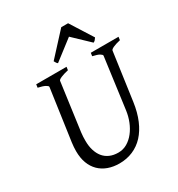

<svg xmlns="http://www.w3.org/2000/svg" viewBox="-196 -954 1019 1097"><g transform="rotate(-30 314.0 -405.5)"><path d="M510 -679Q503 -669 499.5 -665Q496 -661 488 -657L383 -757L253 -657Q249 -660 245.5 -664.5Q242 -669 237 -679L372 -826H417ZM625 -594Q594 -587 577 -579Q560 -571 559 -564L515 -250Q506 -186 485 -136.5Q464 -87 433 -53.5Q402 -20 361 -2.5Q320 15 272 15Q232 15 198.5 3Q165 -9 141 -32.5Q117 -56 104 -90.5Q91 -125 91 -170Q91 -196 95 -226L143 -564Q143 -564 143 -565Q143 -571 128.5 -579Q114 -587 82 -594L85 -615H285L282 -594Q251 -587 232.5 -579Q214 -571 213 -564L170 -249Q168 -235 167.5 -221Q167 -207 167 -194Q167 -160 175.5 -132Q184 -104 200 -84Q216 -64 240.5 -53Q265 -42 297 -42Q329 -42 355.5 -57.5Q382 -73 402.5 -99Q423 -125 436.5 -158.5Q450 -192 455 -229L500 -564Q500 -564 500 -565Q500 -571 487 -579Q474 -587 442 -594L445 -615H628Z"/></g></svg>

Font: Oxford Ugaritic
Style: Regular
Weight: 400
Designer: Jacob Thomas
Foundry: Bengal Creative Media Limited
Version: Version 1.000